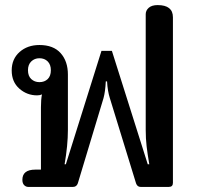

<svg xmlns="http://www.w3.org/2000/svg" viewBox="-20 -735 775 755"><path d="M68 -28Q68 -68 119 -68H141V-313Q141 -343 145 -364Q137 -360 126 -360Q86 -360 56 -386.5Q26 -413 26 -458Q26 -503 57 -530.5Q88 -558 135 -558Q190 -558 218.5 -526Q247 -494 247 -442V-224Q247 -164 234 -89H239L379 -535H420L561 -89H567Q560 -130 556.5 -160Q553 -190 553 -224V-679Q553 -694 565 -704.5Q577 -715 600 -715Q660 -715 660 -667V-16Q660 0 644 0H533Q520 0 515 -14L412 -349Q403 -377 401 -415H396Q394 -374 387 -349L286 -14Q281 0 267 0H91Q82 0 75 -7Q68 -14 68 -28ZM180 -459Q180 -481 167.5 -493.5Q155 -506 135 -506Q116 -506 103 -493.5Q90 -481 90 -459Q90 -436 103 -424Q116 -412 135 -412Q155 -412 167.5 -424Q180 -436 180 -459Z"/></svg>

Font: Maitree Semibold
Style: Regular
Weight: 600
Designer: CadsonDemak Team
Foundry: CadsonDemak
Version: Version 1.000